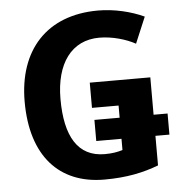

<svg xmlns="http://www.w3.org/2000/svg" viewBox="-52 -774 786 834"><g transform="rotate(-5 340.5 -357.0)"><path d="M370 10C469 10 541 -6 607 -31V-160H668V-252H607V-415H343V-305H459V-252H349V-160H459V-111C436 -104 413 -100 381 -100C264 -100 210 -192 210 -355C210 -509 279 -606 401 -606C458 -606 518 -588 558 -566L606 -680C550 -706 477 -724 406 -724C181 -724 54 -581 54 -357C54 -120 173 10 370 10Z"/></g></svg>

Font: Noto Sans Display
Style: Bold
Weight: 700
Designer: Monotype Design Team
Foundry: Monotype Imaging Inc.
Version: Version 1.900